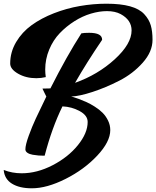

<svg xmlns="http://www.w3.org/2000/svg" viewBox="-20 -809 843 1036"><path d="M554 -789Q631 -789 681.5 -775Q732 -761 758 -733Q784 -705 793.5 -672.5Q803 -640 803 -594Q803 -530 750 -470.5Q697 -411 623.5 -373.5Q550 -336 479.5 -313Q409 -290 364 -288Q368 -287 376 -285Q384 -283 405.5 -275Q427 -267 447 -258Q467 -249 491.5 -233.5Q516 -218 533.5 -200.5Q551 -183 563 -158.5Q575 -134 575 -107Q575 -44 504.5 31Q434 106 333.5 156.5Q233 207 152 207Q152 207 151 207Q85 207 44.5 182Q4 157 0 108Q45 126 97 126Q180 126 264 82.5Q348 39 400.5 -26Q453 -91 453 -151Q453 -186 410 -209.5Q367 -233 317 -235Q260 -119 221 31Q218 31 213 31Q201 31 187.5 30Q174 29 156.5 26Q139 23 128 15.5Q117 8 117 -3Q117 -27 135 -76.5Q153 -126 173 -169Q193 -212 230 -288Q226 -295 219 -310Q212 -325 209 -331Q237 -331 252 -332Q341 -508 419 -629Q433 -632 461 -632Q532 -632 531 -594Q448 -472 385 -362Q508 -406 599 -489Q690 -572 690 -645Q690 -701 631 -733Q601 -749 557 -749Q516 -749 470.5 -735.5Q425 -722 381.5 -694.5Q338 -667 302.5 -630Q267 -593 245.5 -541.5Q224 -490 224 -434Q224 -414 227 -393Q202 -387 176 -387Q120 -387 77.5 -411.5Q35 -436 35 -466Q35 -528 67 -582Q99 -636 151 -673.5Q203 -711 271 -737.5Q339 -764 411 -776.5Q483 -789 554 -789Z"/></svg>

Font: Vervelle
Style: Script
Weight: 400
Monospace: yes
Designer: Nur Solikh
Foundry: Astageni Type
Version: Version 1.0